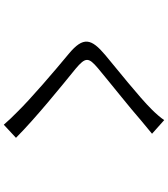

<svg xmlns="http://www.w3.org/2000/svg" viewBox="45 -890 909 1040"><g transform="rotate(90 500.0 -369.5)"><path d="M704 -738 630 -804C618 -785 593 -757 573 -737C505 -668 353 -548 278 -485C188 -409 176 -366 271 -287C364 -210 516 -80 586 -8C611 16 634 41 655 65L726 -1C620 -107 443 -250 352 -324C288 -378 289 -394 349 -445C423 -507 567 -621 635 -681C652 -695 683 -721 704 -738Z"/></g></svg>

Font: Noto Sans Mono CJK HK
Style: Regular
Weight: 400
Designer: Ryoko NISHIZUKA 西塚涼子 (kana, bopomofo & ideographs); Paul D. Hunt (Latin, Greek & Cyrillic); Sandoll Communications 산돌커뮤니
Foundry: Adobe
Version: Version 2.004;hotconv 1.0.118;makeotfexe 2.5.65603